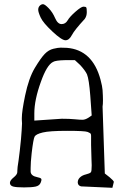

<svg xmlns="http://www.w3.org/2000/svg" viewBox="-20 -896 596 915"><path d="M383.8 -805.7Q335 -752.9 322.3 -728.5Q309.6 -704.1 292 -704.1Q274.4 -704.1 230 -745.6Q185.5 -787.1 173.8 -812.5Q162.1 -837.9 162.1 -849.6Q162.1 -861.3 169.4 -868.7Q176.8 -876 185.1 -876Q193.4 -876 211.9 -856.9Q230.5 -837.9 242.7 -809.6Q254.9 -781.2 273.4 -781.2Q292 -781.2 302.2 -798.8Q312.5 -816.4 339.8 -840.3Q367.2 -864.3 377.9 -864.3Q388.7 -864.3 391.1 -860.4Q393.6 -856.4 393.6 -837.9Q393.6 -819.3 383.8 -805.7ZM522.5 -29.3 515.6 -1 366.2 -7.8Q351.6 -11.7 350.6 -25.4Q350.6 -26.4 350.6 -27.3Q350.6 -40 360.4 -49.8Q371.1 -60.5 389.6 -64.9Q408.2 -69.3 413.1 -75.2Q417 -79.1 417 -108.4Q417 -121.1 416 -136.7Q414.1 -180.7 414.1 -205.1Q414.1 -210.9 414.1 -216.8Q414.1 -216.8 414.1 -236.3V-248Q414.1 -253.9 412.6 -257.8Q411.1 -261.7 397.9 -267.1Q384.8 -272.5 300.3 -272.5Q215.8 -272.5 183.6 -264.6Q151.4 -256.8 145 -245.1Q138.7 -233.4 130.9 -166Q126 -121.1 126 -95.7Q126 -91.8 126 -87.9Q126 -87.9 126 -77.1Q127.9 -57.6 157.2 -51.8Q171.9 -48.8 175.8 -44.9Q176.8 -43 177.7 -40Q177.7 -35.2 173.8 -25.4Q168 -10.7 149.4 -6.8Q130.9 -2.9 94.7 -2.9Q58.6 -2.9 43.5 -6.8Q28.3 -10.7 27.3 -23.4V-24.4Q27.3 -36.1 44.9 -50.3Q62.5 -64.5 62.5 -76.2V-78.1Q62.5 -78.1 62.5 -81.1Q62.5 -95.7 68.4 -130.9Q74.2 -171.9 80.1 -233.4Q84 -279.3 85 -307.6Q85 -318.4 84 -326.2Q84 -326.2 84 -333Q84 -365.2 99.6 -440.4Q117.2 -524.4 146 -572.3Q174.8 -620.1 193.4 -639.2Q211.9 -658.2 234.4 -663.6Q256.8 -668.9 268.6 -668.9Q280.3 -668.9 298.8 -668Q420.9 -658.2 459 -516.6Q467.8 -483.4 468.8 -466.8Q470.7 -437.5 470.7 -418Q470.7 -398.4 468.8 -387.7L479.5 -69.3L502.9 -50.8Q521.5 -35.2 522.5 -29.3ZM143.6 -321.3 274.4 -330.1Q312.5 -330.1 336.4 -327.6Q360.4 -325.2 373 -325.2Q385.7 -325.2 401.4 -335L417 -345.7L410.2 -440.4Q404.3 -517.6 394.5 -542Q385.7 -560.5 362.3 -585.9L336.9 -609.4H291Q244.1 -608.4 232.4 -600.6Q203.1 -585.9 174.8 -505.9Q143.6 -419.9 143.6 -355.5Z"/></svg>

Font: Drukaatie burti
Style: Light
Weight: 300
Version: Version 0.14